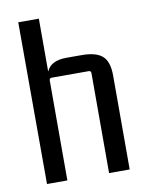

<svg xmlns="http://www.w3.org/2000/svg" viewBox="-78 -732 603 789"><g transform="rotate(-10 223.0 -337.5)"><path d="M222 -497H286Q346 -497 372.5 -473.5Q399 -450 399 -392V0H313V-417Q313 -427 303 -427H149Q139 -427 139 -417V0H54L53 -675H139V-454Q157 -497 222 -497Z"/></g></svg>

Font: Gemunu Libre Medium
Style: Regular
Weight: 500
Designer: Puspanada Ekanayake, Sola Matas, Pathum Egodawatta, Kosala Senevirathne
Foundry: mooniak
Version: Version 1.100